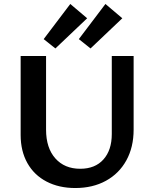

<svg xmlns="http://www.w3.org/2000/svg" viewBox="-20 -940 773 967"><path d="M200 -743 334 -920 419 -848 259 -696ZM377 -743 511 -920 596 -848 436 -696ZM84 -260V-658H212V-287Q212 -195 258.5 -142.5Q305 -90 384 -90Q459 -90 501 -137Q543 -184 543 -265V-658H653V-287Q653 -199 616.5 -132.5Q580 -66 513.5 -29.5Q447 7 359 7Q277 7 214.5 -25.5Q152 -58 118 -118.5Q84 -179 84 -260Z"/></svg>

Font: Ysabeau Infant
Style: Bold
Weight: 700
Designer: Christian Thalmann (Catharsis Fonts)
Version: Version 0.003